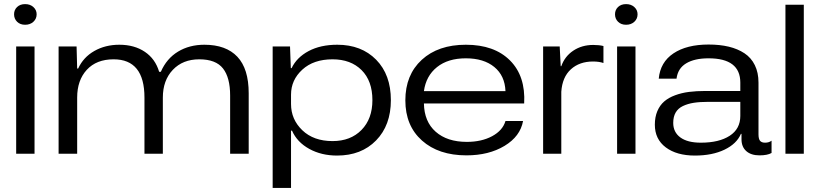

<svg xmlns="http://www.w3.org/2000/svg" viewBox="-20 -752 4010 939"><path d="M59.1 0V-524.9H148.9V0ZM48.8 -682.1Q48.8 -703.6 63.7 -717.8Q78.6 -731.9 103 -731.9Q127.4 -731.9 143.3 -717.5Q159.2 -703.1 159.2 -682.1Q159.2 -660.2 143.3 -645.5Q127.4 -630.9 103 -630.9Q78.6 -630.9 63.7 -645.5Q48.8 -660.2 48.8 -682.1Z M266.6 0V-524.9H354.5L357.4 -417H362.3Q387.7 -472.2 441.4 -502.7Q495.1 -533.2 563.5 -533.2Q637.2 -533.2 688.5 -498.5Q739.7 -463.9 758.3 -400.9H766.6Q794.9 -465.8 850.6 -499.5Q906.2 -533.2 979.5 -533.2Q1085.4 -533.2 1140.9 -474.4Q1196.3 -415.5 1196.3 -295.9V0H1105.5V-285.2Q1105.5 -372.6 1070.6 -417.2Q1035.6 -461.9 954.6 -461.9Q874 -461.9 825.2 -410.4Q776.4 -358.9 776.4 -274.9V0H686.5V-274.9Q686.5 -461.9 535.6 -461.9Q451.7 -461.9 404.5 -410.6Q357.4 -359.4 357.4 -274.9V0Z M1313.5 167V-524.9H1398.4L1402.3 -418.9H1406.2Q1431.2 -471.2 1489.3 -502.2Q1547.4 -533.2 1629.4 -533.2Q1747.6 -533.2 1819.6 -460Q1891.6 -386.7 1891.6 -262.2Q1891.6 -139.2 1819.3 -65.2Q1747.1 8.8 1628.4 8.8Q1551.8 8.8 1492.4 -23.9Q1433.1 -56.6 1408.2 -112.8H1403.3V167ZM1403.3 -243.2Q1403.3 -168 1458.5 -115Q1513.7 -62 1606.4 -62Q1694.8 -62 1748 -116.5Q1801.3 -170.9 1801.3 -262.2Q1801.3 -356.4 1748.3 -409.2Q1695.3 -461.9 1606.4 -461.9Q1513.7 -461.9 1458.5 -411.4Q1403.3 -360.8 1403.3 -289.1Z M2261.2 7.8Q2125 7.8 2043.7 -64.7Q1962.4 -137.2 1962.4 -261.2Q1962.4 -385.7 2042.7 -459.5Q2123 -533.2 2258.3 -533.2Q2397.5 -533.2 2474.1 -456.5Q2550.8 -379.9 2543.5 -246.1H2053.2Q2054.7 -157.2 2110.8 -107.7Q2167 -58.1 2263.2 -58.1Q2335 -58.1 2386.7 -85.9Q2438.5 -113.8 2452.1 -160.2H2538.1Q2524.4 -85 2447.5 -38.6Q2370.6 7.8 2261.2 7.8ZM2053.2 -306.2H2452.1Q2449.2 -381.8 2397.5 -424.3Q2345.7 -466.8 2258.3 -466.8Q2170.9 -466.8 2117.2 -423.8Q2063.5 -380.9 2053.2 -306.2Z M2636.2 0V-524.9H2717.3L2722.2 -428.2H2725.1Q2741.7 -476.1 2783.7 -504.2Q2825.7 -532.2 2881.3 -532.2Q2910.6 -532.2 2931.2 -526.9V-443.8Q2910.2 -451.2 2880.4 -451.2Q2814 -451.2 2772 -413.1Q2730 -375 2725.1 -303.2V0Z M2998 0V-524.9H3087.9V0ZM2987.8 -682.1Q2987.8 -703.6 3002.7 -717.8Q3017.6 -731.9 3042 -731.9Q3066.4 -731.9 3082.3 -717.5Q3098.1 -703.1 3098.1 -682.1Q3098.1 -660.2 3082.3 -645.5Q3066.4 -630.9 3042 -630.9Q3017.6 -630.9 3002.7 -645.5Q2987.8 -660.2 2987.8 -682.1Z M3378.4 8.8Q3289.6 8.8 3236.1 -31.2Q3182.6 -71.3 3182.6 -142.1Q3182.6 -179.7 3194.8 -208.5Q3207 -237.3 3228.5 -255.9Q3250 -274.4 3281.7 -286.1Q3313.5 -297.9 3349.6 -302.5Q3385.7 -307.1 3430.7 -307.1H3600.6V-348.1Q3600.6 -466.8 3445.3 -466.8Q3376.5 -466.8 3335.7 -442.1Q3294.9 -417.5 3288.6 -367.2H3201.7Q3209 -447.8 3273.7 -491Q3338.4 -534.2 3445.3 -534.2Q3500.5 -534.2 3544.2 -523.7Q3587.9 -513.2 3620.8 -491.5Q3653.8 -469.7 3671.6 -433.3Q3689.5 -397 3689.5 -348.1V-95.2Q3689.5 -72.8 3697 -63.5Q3704.6 -54.2 3721.7 -54.2Q3740.7 -54.2 3753.4 -64V-3.9Q3733.4 7.8 3694.3 7.8Q3653.3 7.8 3629.9 -12.9Q3606.4 -33.7 3606.4 -70.8V-97.2H3603.5Q3583 -48.8 3523.2 -20Q3463.4 8.8 3378.4 8.8ZM3272.5 -150.9Q3272.5 -105.5 3307.4 -79.8Q3342.3 -54.2 3407.7 -54.2Q3496.6 -54.2 3548.6 -87.9Q3600.6 -121.6 3600.6 -185.1V-253.9H3444.3Q3402.8 -253.9 3373 -249.3Q3343.3 -244.6 3319.8 -233.4Q3296.4 -222.2 3284.4 -201.7Q3272.5 -181.2 3272.5 -150.9Z M3821.3 0V-729H3911.1V0Z"/></svg>

Font: Lumene Sans Expanded
Style: Regular
Weight: 400
Width: 7
Designer: Deni Anggara
Version: Version 1.003;Glyphs 3.1.2 (3151)